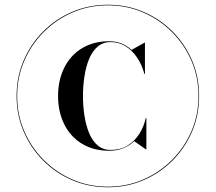

<svg xmlns="http://www.w3.org/2000/svg" viewBox="-20 -780 910 810"><path d="M447 -147.5Q488.5 -147.5 518.2 -166Q548 -184.5 567.5 -215Q587 -245.5 595 -282H597.5V-150H595.5L546 -184.5Q526.5 -165.5 500.2 -154.8Q474 -144 441 -144Q374 -144 325.5 -173.8Q277 -203.5 251 -255.8Q225 -308 225 -375Q225 -442 251 -494.2Q277 -546.5 325.5 -576.2Q374 -606 441 -606Q469.5 -606 493 -596.5Q516.5 -587 535 -569.5L589.5 -600H591.5V-468H589Q579 -506.5 558.5 -537Q538 -567.5 509.8 -585Q481.5 -602.5 447 -602.5Q413.5 -602.5 391 -582.5Q368.5 -562.5 355.2 -529.5Q342 -496.5 336 -456.2Q330 -416 330 -375Q330 -334 336 -293.8Q342 -253.5 355.2 -220.5Q368.5 -187.5 391 -167.5Q413.5 -147.5 447 -147.5ZM435 -760Q515 -760 584.8 -730.2Q654.5 -700.5 707.5 -647.5Q760.5 -594.5 790.2 -524.8Q820 -455 820 -375Q820 -295 790.2 -225.2Q760.5 -155.5 707.5 -102.5Q654.5 -49.5 584.8 -19.8Q515 10 435 10Q355 10 285.2 -19.8Q215.5 -49.5 162.5 -102.5Q109.5 -155.5 79.8 -225.2Q50 -295 50 -375Q50 -455 79.8 -524.8Q109.5 -594.5 162.5 -647.5Q215.5 -700.5 285.2 -730.2Q355 -760 435 -760ZM435 7.5Q514 7.5 583.2 -22.2Q652.5 -52 705.2 -104.8Q758 -157.5 787.8 -226.8Q817.5 -296 817.5 -375Q817.5 -454 787.8 -523.2Q758 -592.5 705.2 -645.2Q652.5 -698 583.2 -727.8Q514 -757.5 435 -757.5Q356 -757.5 286.8 -727.8Q217.5 -698 164.8 -645.2Q112 -592.5 82.2 -523.2Q52.5 -454 52.5 -375Q52.5 -296 82.2 -226.8Q112 -157.5 164.8 -104.8Q217.5 -52 286.8 -22.2Q356 7.5 435 7.5Z"/></svg>

Font: Bodoni Moda 72pt
Style: Bold
Weight: 700
Designer: Owen Earl
Foundry: indestructible type
Version: Version 2.004